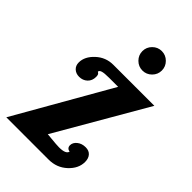

<svg xmlns="http://www.w3.org/2000/svg" viewBox="-211 -773 851 851"><g transform="rotate(45 214.0 -347.5)"><path d="M219 -634Q219 -659 237 -677Q255 -695 280 -695Q305 -695 323 -677Q341 -659 341 -634Q341 -609 323 -591Q305 -573 280 -573Q255 -573 237 -591Q219 -609 219 -634ZM205 -75Q227 -73 238.5 -72Q250 -71 259 -71Q281 -71 292.5 -76Q304 -81 306 -91Q297 -92 292 -97.5Q287 -103 287 -112Q287 -129 303 -142Q319 -155 343 -155Q364 -155 375.5 -142Q387 -129 387 -107Q387 -66 351.5 -33Q316 0 265 0H0L255 -446H199Q168 -446 156 -442Q144 -438 144 -430Q144 -430 149.5 -426Q155 -422 155 -408Q155 -384 139.5 -369.5Q124 -355 101 -355Q81 -355 68 -367Q55 -379 55 -399Q55 -436 89.5 -468Q124 -500 171 -500H428L183 -77Q186 -77 190.5 -76.5Q195 -76 205 -75Z"/></g></svg>

Font: Galada
Style: Regular
Weight: 400
Designer: Latin by Pablo Impallari, Bengali by Jeremie Hornus, Yoann Minet, and Juan Bruce
Foundry: black foundry
Version: Version 1.261;PS 1.261;hotconv 1.0.86;makeotf.lib2.5.63406